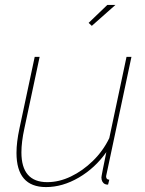

<svg xmlns="http://www.w3.org/2000/svg" viewBox="-20 -750 591 780"><path d="M167 10Q47 10 47 -129Q47 -151 50 -175.5Q53 -200 59 -228L121 -519H141L79 -228Q67 -173 67 -131Q67 -10 172 -10Q220 -10 268 -33Q316 -56 357.5 -96.5Q399 -137 424 -189L494 -519H514L418 -67Q416 -56 413.5 -46Q411 -36 411 -34Q411 -20 424 -20L419 0Q415 0 412 -0.5Q409 -1 407 -2Q400 -5 396 -12Q392 -19 392 -29Q392 -31 393 -36.5Q394 -42 398 -63Q402 -84 412 -132Q366 -67 300 -28.5Q234 10 167 10ZM353 -645 340 -657 416 -730H449Z"/></svg>

Font: Raleway Thin Thin
Style: Italic
Weight: 250
Italic angle: -12°
Version: Version 4.026